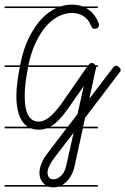

<svg xmlns="http://www.w3.org/2000/svg" viewBox="-20 -570 543 832"><path d="M404 -280H396V-279V-275L367 -142L470 -277Q476 -285 483 -285Q490 -285 496.5 -278.5Q503 -272 503 -266Q503 -260 498 -256L349 -60L340 -21H404V-14H339L302 155Q296 178 286 194.5Q276 211 263 222Q256 228 249 232H404V239H232Q221 242 211 242Q200 242 190 239H0V232H176Q172 228 168 224Q151 207 151 180Q151 161 159.5 139Q168 117 189 90L268 -14H182Q165 -8 148 -8Q129 -8 114 -14H0V-21H100Q86 -30 76 -45Q51 -83 51 -154Q51 -181 55 -213Q59 -244 66 -280H0V-287H67Q81 -358 106 -408Q132 -459 162 -490Q192 -521 224 -535H0V-542H242Q267 -550 291 -550Q318 -550 339 -542H404V-535H354Q359 -532 364 -528Q393 -507 408 -469Q409 -466 409 -464V-461Q409 -455 404 -450Q399 -445 389 -445Q380 -445 375 -457Q364 -486 342 -500Q320 -514 291 -514Q266 -514 237.5 -501Q209 -488 183 -460Q157 -432 135 -386Q115 -344 103 -287H362L364 -289Q370 -297 378 -297Q385 -297 390 -291Q392 -289 394 -287H404ZM87 -154Q87 -43 148 -43Q158 -43 168.5 -47Q179 -51 190 -59Q201 -67 214 -81Q227 -95 243 -116L357 -280H102L101 -275Q87 -205 87 -154ZM299 5 217 112Q186 152 186 178Q186 189 191.5 198Q197 207 212 207Q228 207 244 192.5Q260 178 267 148ZM316 -76 343 -197 271 -94Q237 -47 208 -27Q203 -24 198 -21H274Z"/></svg>

Font: Gruenewald VA 1. Klasse
Style: Regular
Weight: 400
Designer: Peter Wiegel
Foundry: Peter Wiegel, nach dem Schriftentwurf von Dr. H. Gr¸newald
Version: Version 0.007